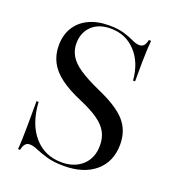

<svg xmlns="http://www.w3.org/2000/svg" viewBox="-113 -671 700 772"><g transform="rotate(20 237.0 -285.0)"><path d="M245.2 11.3Q200.8 11.3 171 2.4Q141.1 -6.5 121.8 -14.9Q102.4 -23.4 87.1 -23.4Q75.8 -23.4 68.5 -14.9Q61.3 -6.5 58.1 10.5H49.2Q50.8 -7.3 51.6 -31.9Q52.4 -56.5 52.8 -96Q53.2 -135.5 53.2 -196H62.1Q67.7 -104 113.3 -51.6Q158.9 0.8 231.5 0.8Q286.3 0.8 320.2 -30.6Q354 -62.1 354 -116.1Q354 -147.6 340.7 -172.2Q327.4 -196.8 297.6 -217.7Q267.7 -238.7 220.2 -258.9Q164.5 -282.3 129 -308.5Q93.5 -334.7 77 -366.5Q60.5 -398.4 60.5 -437.1Q60.5 -481.5 80.2 -514.1Q100 -546.8 136.7 -564.5Q173.4 -582.3 223.4 -582.3Q263.7 -582.3 289.5 -574.2Q315.3 -566.1 332.7 -557.7Q350 -549.2 364.5 -549.2Q376.6 -549.2 383.5 -557.3Q390.3 -565.3 393.5 -581.5H403.2Q401.6 -564.5 400.4 -543.1Q399.2 -521.8 398.8 -489.5Q398.4 -457.3 398.4 -406.5H389.5Q383.9 -481.5 341.5 -527Q299.2 -572.6 234.7 -572.6Q183.1 -572.6 153.6 -544Q124.2 -515.3 124.2 -469.4Q124.2 -441.1 138.3 -416.9Q152.4 -392.7 184.7 -371Q216.9 -349.2 271 -325Q358.1 -287.1 393.5 -246.8Q429 -206.5 429 -147.6Q429 -73.4 379.4 -31Q329.8 11.3 245.2 11.3Z"/></g></svg>

Font: Playfair 144pt
Style: Regular
Weight: 400
Designer: Claus Eggers Sørensen
Foundry: Claus Eggers Sørensen
Version: Version 2.001;gftools[0.9.30]